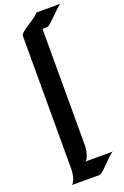

<svg xmlns="http://www.w3.org/2000/svg" viewBox="-220 -1055 863 1335"><g transform="rotate(-20 211.5 -388.0)"><path d="M422.9 -994.1Q417.5 -994.1 407 -985.8Q396.5 -977.5 385.5 -966.8Q374.5 -956.1 364.7 -946.3Q355 -936.5 351.1 -933.1Q346.7 -929.2 336.9 -919.4Q327.1 -909.7 316.2 -899.4Q305.2 -889.2 294.7 -881.1Q284.2 -873 277.8 -873H243.2V-4.9Q243.2 2 240.7 18.6Q238.3 35.2 233.4 52.5Q228.5 69.8 220.9 83Q213.4 96.2 203.1 96.2H413.1Q407.2 96.2 397 104.5Q386.7 112.8 375.5 123.3Q364.3 133.8 354.7 144Q345.2 154.3 340.8 158.2Q336.4 162.1 326.9 171.9Q317.4 181.6 306.4 191.9Q295.4 202.1 284.9 210Q274.4 217.8 268.1 217.8H65.9Q84.5 194.3 91.3 166.7Q98.1 139.2 98.1 112.8V-873Q98.1 -880.9 106.2 -889.6Q114.3 -898.4 127.2 -908.2Q140.1 -918 156.2 -928.5Q172.4 -939 188.5 -949.7Q204.6 -960.4 219.2 -971.7Q233.9 -982.9 243.2 -994.1Z"/></g></svg>

Font: Eagle Lake
Style: Regular
Weight: 400
Designer: Astigmatic (AOETI)
Foundry: Astigmatic (AOETI)
Version: Version 1.000